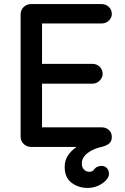

<svg xmlns="http://www.w3.org/2000/svg" viewBox="-20 -720 614 941"><path d="M409 201Q364 201 330.5 175.5Q297 150 297 98Q297 67 312.5 43Q328 19 353.5 1.5Q379 -16 408 -27.5Q437 -39 463 -46L459 0H132Q111 0 96 -14.5Q81 -29 81 -51V-649Q81 -671 96 -685.5Q111 -700 132 -700H478Q499 -700 513.5 -686Q528 -672 528 -651Q528 -633 513.5 -619Q499 -605 478 -605H176L186 -622V-397L177 -407H433Q454 -407 468.5 -393Q483 -379 483 -357Q483 -340 468.5 -325Q454 -310 433 -310H179L186 -319V-88L179 -96H478Q499 -96 513.5 -83Q528 -70 528 -48Q528 -27 514 -16Q500 -5 478 0Q451 6 429 17.5Q407 29 394 45Q381 61 381 80Q381 101 392 111.5Q403 122 418 122Q433 122 441 111Q449 100 459.5 96.5Q470 93 477 93Q493 93 503.5 103.5Q514 114 514 133Q514 148 499 164Q484 180 460.5 190.5Q437 201 409 201Z"/></svg>

Font: Quicksand Light SemiBold
Style: Regular
Weight: 600
Version: Version 3.006